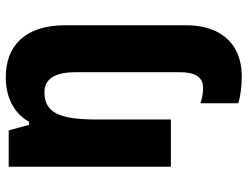

<svg xmlns="http://www.w3.org/2000/svg" viewBox="-114 -578 839 650"><g transform="rotate(-90 305.0 -252.5)"><path d="M370 147C496 147 545 60 545 -40V-451C545 -587 475 -652 369 -652C306 -652 249 -628 218 -573H208L189 -642H66V-93H226V-346C226 -470 249 -521 318 -521C364 -521 386 -485 386 -415V-63C386 -3 364 16 333 16C315 16 300 13 281 7V135C305 143 341 147 370 147Z"/></g></svg>

Font: Noto Sans Kannada UI SemiCondensed ExtraBold
Style: Regular
Weight: 800
Width: 4
Designer: Jelle Bosma - Monotype Design Team
Foundry: Monotype Imaging Inc.
Version: Version 2.005